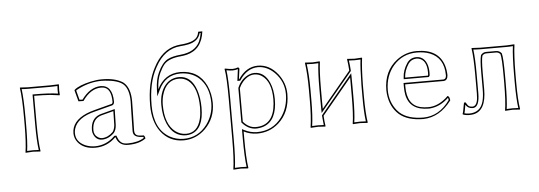

<svg xmlns="http://www.w3.org/2000/svg" viewBox="-56 -869 3582 1275"><g transform="rotate(-5 1735.5 -231.5)"><path d="M97.2 -229Q97.2 -361.8 86.9 -429.2L87.9 -432.1Q89.8 -432.1 140.1 -429.2H290Q315.4 -429.2 345.2 -431.2L347.2 -429.2Q343.8 -385.3 347.2 -360.8L345.2 -357.9Q345.2 -357.9 283.7 -365.7Q236.8 -369.1 176.8 -369.1V-180.2Q176.8 -63 187 0L185.1 2.9Q183.1 2.9 137.2 0L87.9 2.9L86.9 0Q96.7 -61 97.2 -180.2ZM106.9 -229V-180.2Q106.9 -65.9 98.6 -8.3Q115.7 -9.8 137.2 -9.8Q159.2 -9.8 175.8 -8.3Q167 -69.3 167 -180.2V-378.9H176.8Q280.3 -378.9 335.9 -370.1Q334.5 -392.6 336.4 -420.4Q310.5 -418.9 290 -418.9H140.1Q116.7 -418.9 98.1 -420.9Q106.9 -352.5 106.9 -229Z M817.9 -80.1Q817.9 -50.8 845.7 -45.9Q857.4 -43.9 878.9 -43.9Q886.7 -36.6 888.7 -22.9Q845.2 9.8 770 9.8Q716.3 9.8 695.8 -34.7Q692.9 -41.5 690.9 -47.9H689Q630.4 9.8 551.8 9.8Q475.6 9.8 437 -37.1Q415.5 -64 415 -98.1Q415 -180.2 515.6 -222.7Q540.5 -232.9 568.8 -240.2L686 -271Q691.4 -274.4 691.9 -283.2Q691.9 -375.5 637.7 -383.8Q630.4 -384.8 623 -384.8Q553.7 -383.8 500 -306.2L466.8 -307.1L446.8 -381.8L449.7 -386.2Q480 -412.6 558.6 -430.2Q598.6 -439 631.8 -439Q714.8 -439.9 766.6 -410.2Q775.9 -404.8 781.7 -398.9Q821.3 -361.8 821.8 -276.9Q821.8 -272.5 820.8 -215.8Q817.9 -98.6 817.9 -80.1ZM691.9 -222.2 611.8 -201.2Q549.3 -183.6 548.8 -106.9Q548.8 -74.2 576.7 -57.1Q588.9 -50.3 601.1 -49.8Q641.6 -50.8 674.8 -84Q687 -100.1 689.9 -128.9ZM807.6 -80.1Q807.6 -98.1 810.5 -217.8Q812 -272.5 812 -276.9Q811.5 -358.4 775.4 -391.6Q740.7 -422.4 654.8 -428.2Q642.1 -429.2 631.8 -429.2Q555.7 -429.2 481 -393.1Q465.8 -385.7 458 -379.9L474.6 -316.9L494.6 -315.9Q551.3 -394 623 -395Q701.2 -393.1 701.7 -283.2Q700.7 -266.6 689 -261.7V-261.2L571.3 -230.5Q450.2 -201.2 428.7 -126Q424.8 -111.8 424.8 -98.1Q424.8 -40.5 485.4 -13.2Q516.1 0 551.8 0Q627 -1 681.6 -55.2L684.6 -58.1H698.2L700.2 -51.3Q714.4 -9.8 744.6 -2.4Q755.9 0 770 0Q836.4 -0.5 877.9 -27.3Q876.5 -31.2 874.5 -34.2Q819.3 -34.7 810.1 -62.5Q807.6 -70.8 807.6 -80.1ZM702.1 -234.9 699.7 -128.9Q697.8 -96.2 682.1 -77.1Q644.5 -40.5 601.1 -40Q564 -40 545.9 -77.6Q539.1 -92.8 539.1 -106.9Q539.1 -183.1 597.2 -206.5Q603.5 -209 609.4 -210.4Z M1145.5 -398.9Q1059.1 -398.9 1031.2 -299.8Q1022.5 -267.6 1022.5 -234.9Q1022.5 -105.5 1089.8 -53.7Q1121.1 -30.3 1159.7 -29.8Q1236.8 -29.8 1259.3 -120.1Q1267.1 -152.8 1267.6 -193.8Q1267.6 -328.6 1205.1 -378.4Q1178.2 -398.4 1145.5 -398.9ZM938.5 -237.8Q939 -389.2 991.7 -486.8Q1049.8 -601.1 1150.9 -620.1Q1161.6 -622.1 1171.4 -623Q1262.2 -629.4 1286.1 -663.6Q1295.9 -678.2 1299.3 -698.2H1326.7Q1312 -577.6 1209 -552.2Q1190.4 -547.9 1170.4 -545.9Q1089.4 -539.1 1057.6 -502.4Q1042 -483.9 1025.4 -449.2Q1004.4 -404.3 1002.4 -340.8Q1051.8 -440.9 1156.2 -441.9Q1278.8 -441.9 1329.6 -335Q1354 -281.7 1354.5 -217.8Q1354.5 -117.2 1286.1 -48.8Q1225.1 11.2 1141.6 12.2Q1045.4 12.2 988.8 -62.5Q939 -129.4 938.5 -237.8ZM1145.5 -409.2Q1227.1 -409.2 1260.3 -310.5Q1277.3 -259.8 1277.3 -193.8Q1277.3 -53.7 1195.3 -25.9Q1177.7 -20 1159.7 -20Q1076.2 -20 1036.6 -108.4Q1012.7 -162.6 1012.7 -234.9Q1012.7 -316.4 1053.7 -366.7Q1088.9 -408.7 1145.5 -409.2ZM948.2 -237.8Q948.2 -78.1 1050.8 -21Q1092.8 2 1141.6 2Q1238.8 2 1298.8 -78.6Q1343.8 -140.6 1344.7 -217.8Q1344.7 -329.6 1277.8 -389.6Q1229 -431.6 1156.2 -432.1Q1056.6 -431.2 1011.7 -336.9L991.2 -293.9L992.7 -341.3Q994.6 -407.2 1016.6 -453.1Q1044.4 -514.2 1082.5 -534.7Q1114.7 -551.3 1169.4 -556.2Q1267.1 -565.4 1298.8 -633.3Q1309.6 -657.2 1314.9 -688H1307.6Q1294.4 -635.7 1229.5 -620.6Q1205.6 -615.2 1172.4 -612.8Q1065.9 -604.5 1003.9 -488.8Q1002 -484.9 1000.5 -482.4Q948.2 -385.3 948.2 -237.8Z M1462.4 32.2V-234.9Q1462.4 -380.4 1452.1 -436L1454.1 -439Q1488.8 -432.1 1505.4 -432.1Q1524.4 -432.6 1541 -439Q1549.3 -437 1550.3 -429.2Q1541 -360.4 1541 -359.9H1543Q1595.2 -438.5 1673.3 -439Q1751 -439 1806.2 -368.7Q1852.5 -308.6 1853 -234.9Q1853 -113.3 1773.9 -43Q1713.4 9.8 1631.3 9.8Q1582.5 9.3 1542 -12.2V32.2Q1542 165.5 1552.2 231.9L1550.3 234.9Q1548.3 234.9 1502.4 231.9L1453.1 234.9L1452.1 231.9Q1462.4 168.5 1462.4 32.2ZM1542 -300.8V-77.1Q1579.1 -34.2 1625 -34.2Q1743.2 -34.2 1755.9 -176.8Q1757.3 -192.4 1757.3 -208Q1757.3 -324.2 1696.8 -366.7Q1673.8 -382.8 1646 -382.8Q1603.5 -382.8 1566.9 -340.8Q1551.3 -322.3 1542 -300.8ZM1472.2 32.2Q1472.2 161.1 1463.4 223.6Q1481 222.2 1502.4 222.2Q1524.9 222.2 1541 223.6Q1532.2 157.2 1532.2 32.2V-28.8L1546.9 -21Q1586.4 -0.5 1631.3 0Q1735.8 0 1796.4 -82.5Q1842.8 -146.5 1843.3 -234.9Q1843.3 -320.3 1782.2 -380.9Q1732.9 -428.7 1673.3 -429.2Q1600.6 -427.7 1551.8 -354.5L1548.8 -350.1H1529.8L1531.2 -360.8Q1535.2 -397.5 1540 -427.7Q1522.9 -422.4 1505.4 -421.9Q1488.3 -421.9 1463.9 -426.8Q1472.2 -365.7 1472.2 -234.9ZM1532.2 -303.2 1533.2 -304.7Q1557.6 -363.3 1611.3 -385.7Q1629.9 -393.1 1646 -393.1Q1712.9 -393.1 1746.1 -319.3Q1766.6 -272.5 1767.1 -208Q1767.1 -65.4 1677.7 -32.7Q1653.8 -24.4 1625 -23.9Q1573.7 -25.4 1534.7 -70.3L1532.2 -73.2Z M2078.1 -250V-180.2Q2078.1 -141.6 2078.6 -115.7L2275.9 -353.5Q2273.4 -394 2268.1 -429.2L2269 -432.1Q2271 -432.1 2317.9 -429.2Q2317.9 -429.2 2366.2 -432.1L2368.2 -429.2Q2359.9 -375 2357.9 -250V-179.2Q2357.9 -63 2368.2 0L2366.2 2.9Q2364.3 2.9 2317.9 0Q2317.9 0 2269 2.9L2268.1 0Q2277.8 -61 2277.8 -179.2V-250Q2277.8 -283.7 2277.8 -307.6L2080.1 -69.8Q2082 -33.7 2086.9 0L2085 2.9Q2083 2.9 2037.1 0Q2037.1 0 1988.3 2.9L1987.3 0Q1998 -70.3 1998 -180.2V-249Q1998 -356.4 1987.3 -429.2L1988.3 -432.1Q1990.2 -432.1 2037.1 -429.2Q2037.1 -429.2 2085 -432.1L2086.9 -429.2Q2078.1 -363.8 2078.1 -250ZM2067.9 -250Q2067.9 -360.4 2075.7 -420.4Q2058.6 -418.9 2037.1 -418.9Q2014.6 -418.9 1998.5 -420.4Q2008.3 -350.6 2008.3 -249V-180.2Q2008.3 -74.7 1998.5 -8.3Q2015.1 -9.8 2037.1 -9.8Q2059.6 -9.8 2075.7 -8.3Q2071.8 -38.6 2069.8 -69.3V-73.2L2287.1 -335L2287.6 -308.1Q2288.1 -283.2 2288.1 -250V-179.2Q2288.1 -65.9 2279.3 -8.3Q2296.4 -9.8 2317.9 -9.8Q2339.8 -9.8 2356.4 -8.3Q2347.7 -69.3 2348.1 -179.2V-250Q2350.1 -371.6 2356.9 -420.4Q2339.4 -418.9 2317.9 -418.9Q2295.4 -418.9 2279.3 -420.4Q2284.2 -388.2 2286.1 -354V-350.1L2068.8 -88.9L2068.4 -115.7Q2067.9 -142.1 2067.9 -180.2Z M2911.6 -128.9Q2924.8 -125 2926.8 -98.1Q2848.6 6.3 2739.7 9.8Q2631.8 9.3 2576.7 -40Q2520.5 -90.8 2511.2 -177.7Q2509.8 -190.4 2509.8 -202.1Q2509.8 -329.6 2599.1 -398.4Q2658.7 -443.8 2732.9 -443.8Q2877.4 -443.8 2913.1 -331.5Q2922.4 -300.8 2922.9 -266.1Q2920.9 -231.4 2893.6 -230H2637.7V-213.9Q2637.7 -90.8 2728 -70.8Q2749.5 -65.9 2778.8 -65.9Q2838.4 -65.9 2895.5 -113.8Q2904.3 -121.6 2911.6 -128.9ZM2641.6 -274.9H2793.9Q2795.9 -277.8 2795.9 -295.9Q2795.9 -379.4 2740.7 -392.6Q2733.4 -394 2726.6 -394Q2691.9 -392.6 2672.9 -365.2Q2643.6 -320.3 2641.6 -274.9ZM2913.1 -116.2Q2857.4 -63 2790.5 -56.6Q2783.7 -56.2 2778.8 -56.2Q2653.3 -56.2 2632.3 -162.1Q2627.9 -186 2627.9 -213.9V-240.2H2893.6Q2912.1 -241.7 2912.6 -266.1Q2912.6 -383.3 2818.8 -419.9Q2781.7 -434.1 2732.9 -434.1Q2637.7 -434.1 2575.7 -362.8Q2520.5 -297.9 2519.5 -202.1Q2519.5 -122.1 2567.9 -63.5Q2575.7 -54.2 2583.5 -47.4Q2636.7 -0.5 2739.7 0Q2845.7 -1 2916.5 -101.1Q2916 -109.9 2913.1 -116.2ZM2631.3 -265.1 2631.8 -275.4Q2633.8 -324.2 2664.6 -370.6Q2687 -403.3 2726.6 -403.8Q2773.4 -403.8 2794.4 -357.4Q2805.7 -331.5 2805.7 -295.9Q2805.7 -275.9 2804.2 -272.9Q2802.2 -269.5 2800.8 -268.1L2797.9 -265.1Z M3157.7 -150.9Q3157.7 -7.8 3070.8 7.8Q3057.6 9.8 3043.9 9.8Q3016.6 9.3 3002 2L3000.5 -1Q3005.4 -9.3 3012.7 -56.2Q3014.6 -67.9 3016.6 -75.2L3026.9 -76.2Q3040 -52.2 3049.3 -47.9Q3058.1 -44.4 3068.8 -43.9Q3100.6 -43.9 3105.5 -99.1Q3106.4 -113.3 3106.9 -129.9V-258.8Q3106.9 -366.2 3097.7 -429.2L3098.6 -432.1Q3100.6 -432.1 3155.8 -429.2H3330.6L3382.8 -432.1L3383.8 -429.2Q3374 -360.8 3373.5 -229V-179.2Q3373.5 -63 3383.8 0L3381.8 2.9Q3379.9 2.9 3333.5 0L3284.7 2.9L3283.7 0Q3293.5 -61 3293.9 -179.2V-229Q3293.9 -346.7 3285.6 -375Q3273.9 -387.7 3259.8 -388.2H3191.9Q3175.3 -387.2 3165.5 -375Q3157.7 -347.2 3157.7 -266.1ZM3147.9 -150.9V-266.1Q3147.9 -348.6 3156.2 -377.9L3156.7 -379.4L3157.7 -381.3Q3171.9 -397.9 3191.9 -397.9H3259.8Q3280.8 -397 3293.5 -381.3L3294.9 -379.4L3295.4 -377.9Q3303.7 -348.6 3303.7 -229V-179.2Q3303.7 -65.9 3295.4 -8.3Q3312.5 -9.8 3333.5 -9.8Q3355.5 -9.8 3372.6 -8.3Q3363.8 -69.3 3363.8 -179.2V-229Q3363.8 -353.5 3372.6 -420.9Q3354 -418.9 3330.6 -418.9H3155.8Q3131.3 -418.9 3108.9 -420.9Q3116.7 -360.4 3116.7 -258.8V-129.9Q3116.7 -41.5 3077.6 -34.7Q3072.8 -34.2 3068.8 -34.2Q3039.1 -35.2 3023.9 -60.5Q3022.9 -54.7 3021 -43Q3017.1 -16.1 3013.2 -4.4Q3027.8 -0.5 3043.9 0Q3119.6 0 3139.2 -72.3Q3147.9 -104.5 3147.9 -150.9Z"/></g></svg>

Font: Linux Biolinum Outline O
Style: Bold
Weight: 700
Designer: Philipp H. Poll
Foundry: Philipp H. Poll
Version: Version 0.9.2